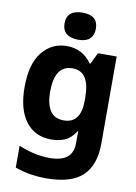

<svg xmlns="http://www.w3.org/2000/svg" viewBox="-107 -841 814 1153"><g transform="rotate(10 300.0 -264.0)"><path d="M255 245Q211 245 164 238Q117 231 67 213V80Q121 102 167 111.5Q213 121 255 121Q327 121 362.5 93Q398 65 398 5V-3Q398 -21 398 -34Q398 -47 399 -66H395Q366 -21 329 -5.5Q292 10 247 10Q146 10 90.5 -64Q35 -138 35 -273Q35 -413 93 -486Q151 -559 244 -559Q340 -559 396 -479H400L434 -549H548V-17Q548 113 479 179Q410 245 255 245ZM301 -116Q405 -116 405 -255V-272Q405 -352 379.5 -392.5Q354 -433 299 -433Q191 -433 191 -271Q191 -199 217 -157.5Q243 -116 301 -116ZM302 -608Q256 -608 230.5 -629Q205 -650 205 -691Q205 -773 302 -773Q396 -773 396 -691Q396 -652 373 -630Q350 -608 302 -608Z"/></g></svg>

Font: Noto Sans Mono ExtraBold
Style: Regular
Weight: 800
Designer: Monotype Design Team
Foundry: Monotype Imaging Inc.
Version: Version 2.014